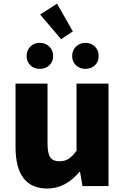

<svg xmlns="http://www.w3.org/2000/svg" viewBox="-20 -1034 693 1067"><path d="M243.2 13.7Q66.4 13.7 66.4 -216.8V-569.3H244.1V-239.3Q244.1 -181.6 259.3 -159.7Q274.4 -137.7 309.6 -137.7Q338.9 -137.7 360.4 -150.9Q381.8 -164.1 405.3 -196.3V-569.3H583V0H438.5L424.8 -78.1H420.9Q343.8 13.7 243.2 13.7ZM319.3 -816.4 203.1 -953.1 296.9 -1013.7 384.8 -859.4ZM254.4 -671.4Q233.4 -651.4 201.2 -651.4Q168.9 -651.4 148.4 -671.4Q127.9 -691.4 127.9 -722.7Q127.9 -753.9 148.4 -774.9Q168.9 -795.9 201.2 -795.9Q233.4 -795.9 254.4 -774.9Q275.4 -753.9 275.4 -722.7Q275.4 -691.4 254.4 -671.4ZM507.8 -671.4Q487.3 -651.4 455.1 -651.4Q422.9 -651.4 401.9 -671.4Q380.9 -691.4 380.9 -722.7Q380.9 -753.9 401.9 -774.9Q422.9 -795.9 455.1 -795.9Q487.3 -795.9 507.8 -774.9Q528.3 -753.9 528.3 -722.7Q528.3 -691.4 507.8 -671.4Z"/></svg>

Font: Gen Shin Gothic Heavy
Style: Bold
Weight: 900
Designer: [Source Han Sans]
Ryoko NISHIZUKA  (kana & ideographs); Paul D. Hunt (Latin, Greek & Cyrillic); Wenlong ZHANG  (bopomofo
Version: Version 1.002.20150607